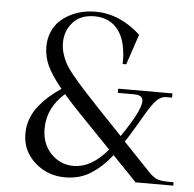

<svg xmlns="http://www.w3.org/2000/svg" viewBox="-52 -765 832 822"><g transform="rotate(5 364.5 -354.0)"><path d="M722.2 0H560.1L456.1 -107.9Q416.5 -57.1 368.7 -26.1Q320.8 4.9 256.8 4.9Q180.7 4.9 126.2 -44.4Q71.8 -93.8 71.8 -167Q71.8 -200.7 83.3 -231.4Q94.7 -262.2 115.5 -287.6Q136.2 -313 158.4 -332.5Q180.7 -352.1 209 -371.1Q164.6 -425.3 146.7 -464.6Q128.9 -503.9 128.9 -544.9Q128.9 -580.1 141.1 -608.9Q153.3 -637.7 173.1 -656.5Q192.9 -675.3 219 -688.5Q245.1 -701.7 272 -707.3Q298.8 -712.9 326.2 -712.9Q430.2 -712.9 520 -630.9L476.1 -500H460.9Q462.9 -595.2 426.5 -644Q390.1 -692.9 323.2 -692.9Q263.2 -692.9 230.7 -656.2Q198.2 -619.6 198.2 -568.8Q198.2 -545.9 204.3 -524.7Q210.4 -503.4 220.9 -483.2Q231.4 -462.9 255.4 -433.6Q279.3 -404.3 305.2 -375.7Q331.1 -347.2 377 -298.8L479 -191.9Q571.8 -326.7 556.6 -359.9Q549.8 -375 520 -375H451.2V-393.1H684.1V-375H661.1Q645 -375 631.6 -366.9Q618.2 -358.9 603.8 -339.4Q589.4 -319.8 577.1 -299.3Q564.9 -278.8 542.5 -240.2Q520 -201.7 499 -169.9L616.2 -46.9Q632.3 -30.3 647.9 -22.9Q663.6 -15.6 689.9 -15.1L722.2 -14.2ZM151.9 -195.8Q151.9 -129.9 191.9 -88.4Q231.9 -46.9 289.1 -46.9Q365.7 -46.9 435.1 -129.9L300.8 -269Q262.2 -309.1 226.1 -350.1Q151.9 -284.2 151.9 -195.8Z"/></g></svg>

Font: Ortica Linear Light
Style: Regular
Weight: 300
Designer: Benedetta Bovani
Foundry: Collletttivo
Version: Version 2.000;Glyphs 3.1.2 (3151)